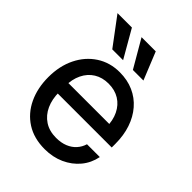

<svg xmlns="http://www.w3.org/2000/svg" viewBox="-211 -840 962 962"><g transform="rotate(45 270.5 -359.0)"><path d="M276.4 11.7Q200.2 11.7 146 -22.9Q91.8 -57.6 63 -118.4Q34.2 -179.2 34.2 -256.8Q34.2 -335.4 64.2 -396.5Q94.2 -457.5 147.7 -492.4Q201.2 -527.3 270.5 -527.3Q324.7 -527.3 368.7 -507.8Q412.6 -488.3 443.8 -452.1Q475.1 -416 491.7 -366.7Q508.3 -317.4 508.3 -257.3V-231.9H79.1V-306.6H458L417.5 -282.2Q417.5 -332.5 399.4 -369.6Q381.3 -406.7 348.6 -427Q315.9 -447.3 271 -447.3Q227.1 -447.3 194.3 -427Q161.6 -406.7 143.6 -369.6Q125.5 -332.5 125.5 -282.2V-242.2Q125.5 -191.4 143.3 -152.3Q161.1 -113.3 194.8 -91.1Q228.5 -68.8 276.9 -68.8Q312.5 -68.8 339.4 -79.8Q366.2 -90.8 383.8 -110.4Q401.4 -129.9 409.2 -155.8H500Q490.2 -106 459 -68.4Q427.7 -30.8 380.6 -9.5Q333.5 11.7 276.4 11.7ZM308.6 -581.5 223.1 -728.5H323.7L383.3 -581.5ZM162.6 -581.5 52.7 -728.5H154.8L239.3 -581.5Z"/></g></svg>

Font: Inter Cardless Display
Style: Regular
Weight: 400
Designer: Rasmus Andersson
Foundry: rsms
Version: Version 4.001;git-9221beed3